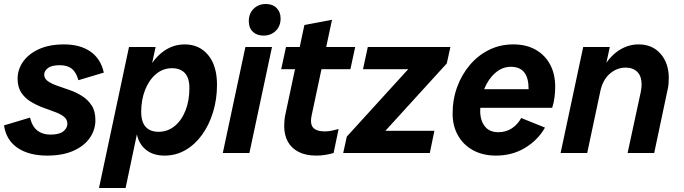

<svg xmlns="http://www.w3.org/2000/svg" viewBox="-40 -765 3421 960"><path d="M196 13Q105 13 48 -25.5Q-9 -64 -20 -138L110 -177Q121 -132 147 -112Q173 -92 212 -92Q257 -92 277 -108.5Q297 -125 297 -146Q297 -168 279 -182Q261 -196 232.5 -206Q204 -216 172.5 -228Q141 -240 112.5 -257.5Q84 -275 66 -302.5Q48 -330 48 -372Q48 -417 75 -456Q102 -495 154 -519Q206 -543 280 -543Q361 -543 412.5 -507Q464 -471 479 -402L352 -364Q341 -404 319 -421.5Q297 -439 259 -439Q218 -439 199.5 -424.5Q181 -410 181 -392Q181 -372 199.5 -359Q218 -346 247 -336Q276 -326 309 -314.5Q342 -303 371 -284.5Q400 -266 418.5 -237.5Q437 -209 437 -164Q437 -116 409 -75.5Q381 -35 327 -11Q273 13 196 13Z M782 13Q715 13 676.5 -28.5Q638 -70 640 -147L663 -306Q687 -420 746.5 -481.5Q806 -543 883 -543Q957 -543 1001 -489.5Q1045 -436 1045 -341Q1045 -269 1025.5 -205Q1006 -141 971 -92Q936 -43 888 -15Q840 13 782 13ZM455 175 605 -530H738L708 -391L663 -265L653 -134L588 175ZM753 -106Q798 -106 833 -134.5Q868 -163 887.5 -212.5Q907 -262 907 -324Q907 -375 884.5 -399.5Q862 -424 820 -424Q775 -424 740 -394.5Q705 -365 685.5 -315.5Q666 -266 666 -206Q666 -155 688.5 -130.5Q711 -106 753 -106Z M1278 -587Q1244 -587 1224 -606.5Q1204 -626 1204 -659Q1204 -698 1228.5 -721.5Q1253 -745 1289 -745Q1323 -745 1343 -725Q1363 -705 1363 -673Q1363 -634 1338.5 -610.5Q1314 -587 1278 -587ZM1074 0 1187 -530H1320L1207 0Z M1542 13Q1489 13 1453 -5.5Q1417 -24 1399 -57Q1381 -90 1381 -136Q1381 -149 1382.5 -165.5Q1384 -182 1388 -198L1482 -640L1620 -666L1518 -187Q1515 -173 1515 -160Q1515 -133 1532.5 -120.5Q1550 -108 1584 -108Q1602 -108 1619 -111.5Q1636 -115 1653 -120L1628 0Q1608 6 1586 9.5Q1564 13 1542 13ZM1366 -419 1390 -530H1736L1712 -419Z M1676 0 1694 -82 2001 -419H1775L1799 -530H2212L2194 -448L1887 -111H2132L2109 0Z M2440 13Q2374 13 2325 -14Q2276 -41 2249.5 -88.5Q2223 -136 2223 -197Q2223 -268 2246 -330.5Q2269 -393 2310 -441Q2351 -489 2406 -516Q2461 -543 2526 -543Q2592 -543 2639 -516Q2686 -489 2711 -441.5Q2736 -394 2736 -331Q2736 -305 2732.5 -278Q2729 -251 2721 -226H2307L2327 -319H2644L2598 -265Q2601 -278 2602 -292Q2603 -306 2603 -320Q2603 -376 2581 -403.5Q2559 -431 2514 -431Q2472 -431 2437 -401Q2402 -371 2381.5 -321Q2361 -271 2361 -210Q2361 -163 2384 -133.5Q2407 -104 2452 -104Q2490 -104 2519.5 -123.5Q2549 -143 2566 -175L2685 -127Q2649 -64 2585 -25.5Q2521 13 2440 13Z M2763 0 2876 -530H3009L2969 -346L2933 -306Q2948 -381 2980.5 -434Q3013 -487 3057.5 -515Q3102 -543 3153 -543Q3222 -543 3263 -496Q3304 -449 3304 -374Q3304 -359 3302.5 -343Q3301 -327 3297 -312L3231 0H3098L3164 -306Q3166 -317 3167 -325.5Q3168 -334 3168 -342Q3168 -384 3146.5 -405.5Q3125 -427 3088 -427Q3044 -427 3008.5 -396Q2973 -365 2961 -306L2896 0Z"/></svg>

Font: Radio Canada Big SemiBold
Style: Italic
Weight: 600
Italic angle: -12°
Designer: Étienne Aubert Bonn
Foundry: Coppers and Brasses
Version: Version 1.001